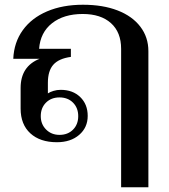

<svg xmlns="http://www.w3.org/2000/svg" viewBox="-20 -590 712 810"><path d="M491 -384Q491 -454 448 -492.5Q405 -531 329 -531Q249 -531 199.5 -492Q150 -453 145 -384H279V-350Q228 -343 205 -317Q182 -291 182 -241V-196Q191 -202 205.5 -206.5Q220 -211 236 -211Q287 -211 318.5 -180.5Q350 -150 350 -101Q350 -52 314 -21Q278 10 220 10Q149 10 108 -27.5Q67 -65 67 -132V-219Q67 -310 147 -342H36Q39 -411 76 -462.5Q113 -514 178.5 -542Q244 -570 330 -570Q414 -570 476 -546Q538 -522 572 -477.5Q606 -433 606 -374V200H491ZM310 -100Q310 -135 288 -157Q266 -179 231 -179Q196 -179 174 -157Q152 -135 152 -100Q152 -66 174.5 -43.5Q197 -21 231 -21Q266 -21 288 -43Q310 -65 310 -100Z"/></svg>

Font: Fahkwang Medium
Style: Regular
Weight: 500
Version: Version 1.000; ttfautohint (v1.6)